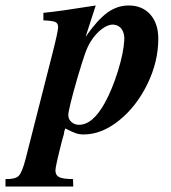

<svg xmlns="http://www.w3.org/2000/svg" viewBox="-103 -477 623 700"><path d="M55.2 -402.8V-430.2Q111.8 -435.5 246.1 -457L209 -342.8Q252 -404.3 288.1 -430.7Q324.2 -457 366.2 -457Q415.5 -457 444.8 -424.3Q474.1 -391.6 474.1 -335.9Q474.1 -252 434.3 -170.4Q394.5 -88.9 331.1 -37.8Q267.6 13.2 202.1 13.2Q186.5 13.2 174.1 9Q161.6 4.9 134.8 -8.8L130.9 3.9Q130.9 11.7 124 32.2Q99.1 129.4 99.1 144Q99.1 162.1 113 168.9Q127 175.8 163.1 175.8L164.1 203.1H-83V175.8Q-47.4 176.8 -34.9 164.3Q-22.5 151.9 -9.8 103L87.9 -280.8Q108.9 -363.3 108.9 -377.9Q108.9 -392.1 98.9 -396.7Q88.9 -401.4 55.2 -402.8ZM311 -387.2Q292.5 -388.7 269.5 -372.1Q246.6 -355.5 228 -326.2Q216.8 -308.6 207.3 -282Q197.8 -255.4 179.2 -192.9Q146 -77.1 146 -57.1Q146 -42.5 157.5 -32.2Q168.9 -22 185.1 -22Q235.4 -22 279.8 -103Q306.2 -151.4 326.7 -217Q347.2 -282.7 350.1 -330.1Q351.6 -354.5 341.1 -370.1Q330.6 -385.7 311 -387.2Z"/></svg>

Font: Accordance
Style: Bold-Italic
Weight: 700
Italic angle: -11°
Version: Version 1.2 (build January 31, 2020) Miklal Software Solutio